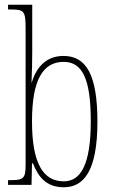

<svg xmlns="http://www.w3.org/2000/svg" viewBox="-20 -780 479 810"><path d="M249 10C332 10 391 -56 391 -267C391 -466 343 -544 248 -544C176 -544 134 -498 114 -432H113C115 -475 116 -526 116 -561V-760H14V-740H23C81 -740 88 -735 88 -661V-87C88 -28 81 -20 24 -20H14V0H113L115 -91H119C142 -31 178 10 249 10ZM249 -15C162 -15 115 -91 115 -268C115 -445 162 -519 249 -519C330 -519 363 -441 363 -269C363 -84 320 -15 249 -15Z"/></svg>

Font: Noto Serif ExtraCondensed Thin
Style: Regular
Weight: 100
Width: 2
Designer: Monotype Design Team
Foundry: Monotype Imaging Inc.
Version: Version 2.013